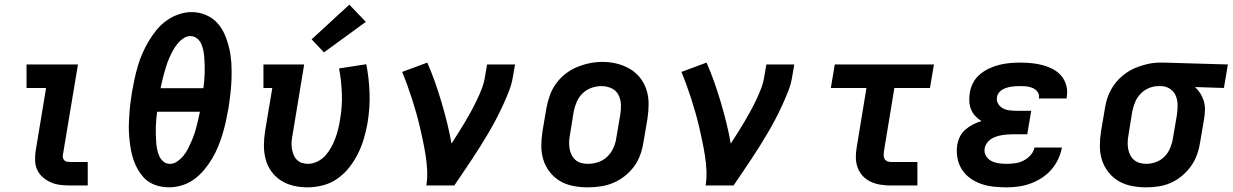

<svg xmlns="http://www.w3.org/2000/svg" viewBox="-20 -797 5296 825"><path d="M282 0Q261 0 239.5 -2.5Q218 -5 199.5 -13Q181 -21 165.5 -34Q150 -47 141 -65Q132 -83 131 -104.5Q130 -126 133 -147L178 -419H94V-520H315L250 -130Q249 -124 251 -117.5Q253 -111 257.5 -107Q262 -103 268.5 -102Q275 -101 282 -101H357V0Z M706 8Q685 8 664 3Q643 -2 625.5 -12Q608 -22 595 -37Q582 -52 572 -69.5Q562 -87 555 -106.5Q548 -126 544 -146Q540 -166 537.5 -187Q535 -208 534 -229Q533 -250 534 -272Q535 -294 536.5 -315.5Q538 -337 541 -358.5Q544 -380 547 -401Q552 -429 558 -457Q564 -485 572 -512.5Q580 -540 591.5 -566.5Q603 -593 618 -618.5Q633 -644 652 -667.5Q671 -691 695.5 -708.5Q720 -726 748 -735.5Q776 -745 804 -745Q836 -745 865 -732.5Q894 -720 914 -698Q934 -676 946 -647.5Q958 -619 965 -589Q972 -559 974 -527Q976 -495 975 -462.5Q974 -430 970.5 -398Q967 -366 962 -334Q957 -306 951 -278Q945 -250 937 -223Q929 -196 918 -169Q907 -142 892 -116.5Q877 -91 857.5 -67.5Q838 -44 814 -26.5Q790 -9 761.5 -0.5Q733 8 706 8ZM670 -418H854Q856 -434 857.5 -450.5Q859 -467 859.5 -483Q860 -499 859.5 -515Q859 -531 858 -547Q857 -563 854 -578.5Q851 -594 845 -608Q839 -622 826.5 -632Q814 -642 798 -642Q782 -642 767 -631.5Q752 -621 741 -607Q730 -593 722 -578Q714 -563 707 -547Q700 -531 695 -515Q690 -499 685.5 -483Q681 -467 677 -450.5Q673 -434 670 -418ZM710 -93Q727 -93 742 -103.5Q757 -114 768 -127.5Q779 -141 787 -156.5Q795 -172 802 -188Q809 -204 814.5 -220Q820 -236 824 -252Q828 -268 832 -284.5Q836 -301 839 -317H655Q653 -301 651.5 -284.5Q650 -268 649.5 -252Q649 -236 649.5 -220Q650 -204 651 -188Q652 -172 655 -156.5Q658 -141 664 -127Q670 -113 682 -103Q694 -93 710 -93Z M1301 8Q1270 8 1240.5 1Q1211 -6 1187 -21.5Q1163 -37 1146 -60.5Q1129 -84 1121.5 -112.5Q1114 -141 1114 -171.5Q1114 -202 1119 -233L1150 -419H1112V-520H1287L1237 -217Q1234 -202 1233 -188Q1232 -174 1234 -160.5Q1236 -147 1240.5 -134.5Q1245 -122 1254 -112Q1263 -102 1276 -97.5Q1289 -93 1303 -93Q1323 -93 1343 -102.5Q1363 -112 1377.5 -128Q1392 -144 1402.5 -163Q1413 -182 1420.5 -202Q1428 -222 1433 -242Q1438 -262 1441 -282Q1451 -339 1449 -394Q1447 -449 1437 -503L1554 -521Q1566 -459 1568 -395.5Q1570 -332 1559 -267Q1553 -234 1543.5 -201.5Q1534 -169 1518.5 -137.5Q1503 -106 1481 -78Q1459 -50 1430 -29.5Q1401 -9 1367 -0.5Q1333 8 1301 8ZM1372 -572 1319 -628 1481 -777 1552 -703Z M1812 0Q1817 -32 1815.5 -64.5Q1814 -97 1809 -128.5Q1804 -160 1797.5 -191Q1791 -222 1784 -252Q1777 -282 1768.5 -312Q1760 -342 1750.5 -371.5Q1741 -401 1730.5 -430Q1720 -459 1708 -488L1816 -528Q1834 -487 1849 -444.5Q1864 -402 1877 -358Q1890 -314 1901 -270Q1912 -226 1920 -180Q1935 -203 1949.5 -226Q1964 -249 1978 -272.5Q1992 -296 2005 -320Q2018 -344 2029.5 -368Q2041 -392 2050.5 -417Q2060 -442 2064 -468L2073 -520H2193L2184 -468Q2179 -436 2167 -405.5Q2155 -375 2141 -344.5Q2127 -314 2111.5 -284.5Q2096 -255 2079 -226Q2062 -197 2044 -168.5Q2026 -140 2007.5 -112Q1989 -84 1970 -56Q1951 -28 1932 0Z M2505 8Q2474 8 2443 2Q2412 -4 2386.5 -19Q2361 -34 2342.5 -57.5Q2324 -81 2315 -109.5Q2306 -138 2306 -169.5Q2306 -201 2311 -233L2328 -333Q2333 -360 2342.5 -387Q2352 -414 2369 -437.5Q2386 -461 2409.5 -479.5Q2433 -498 2460 -509Q2487 -520 2514 -525.5Q2541 -531 2569 -531Q2601 -531 2631 -523.5Q2661 -516 2686.5 -501Q2712 -486 2730.5 -462.5Q2749 -439 2758 -410.5Q2767 -382 2767 -350.5Q2767 -319 2762 -287L2745 -187Q2741 -160 2731.5 -133Q2722 -106 2705 -82.5Q2688 -59 2664.5 -40.5Q2641 -22 2614.5 -11Q2588 0 2560 4Q2532 8 2505 8ZM2507 -93Q2529 -93 2551 -100.5Q2573 -108 2589.5 -124Q2606 -140 2615.5 -161Q2625 -182 2628 -203L2645 -303Q2649 -326 2648 -348.5Q2647 -371 2637 -390Q2627 -409 2607 -418Q2587 -427 2564 -427Q2543 -427 2521.5 -419.5Q2500 -412 2483.5 -396Q2467 -380 2458 -359Q2449 -338 2445 -317L2429 -217Q2426 -202 2425.5 -187Q2425 -172 2427.5 -157.5Q2430 -143 2436.5 -130.5Q2443 -118 2453.5 -109Q2464 -100 2478 -96.5Q2492 -93 2507 -93Z M3012 0Q3017 -32 3015.5 -64.5Q3014 -97 3009 -128.5Q3004 -160 2997.5 -191Q2991 -222 2984 -252Q2977 -282 2968.5 -312Q2960 -342 2950.5 -371.5Q2941 -401 2930.5 -430Q2920 -459 2908 -488L3016 -528Q3034 -487 3049 -444.5Q3064 -402 3077 -358Q3090 -314 3101 -270Q3112 -226 3120 -180Q3135 -203 3149.5 -226Q3164 -249 3178 -272.5Q3192 -296 3205 -320Q3218 -344 3229.5 -368Q3241 -392 3250.5 -417Q3260 -442 3264 -468L3273 -520H3393L3384 -468Q3379 -436 3367 -405.5Q3355 -375 3341 -344.5Q3327 -314 3311.5 -284.5Q3296 -255 3279 -226Q3262 -197 3244 -168.5Q3226 -140 3207.5 -112Q3189 -84 3170 -56Q3151 -28 3132 0Z M3807 0Q3785 0 3763 -3.5Q3741 -7 3721.5 -16Q3702 -25 3687.5 -40.5Q3673 -56 3665.5 -76Q3658 -96 3657.5 -118.5Q3657 -141 3661 -163L3703 -419H3550L3567 -520H3993L3976 -419H3823L3778 -146Q3777 -138 3777 -130Q3777 -122 3780.5 -115Q3784 -108 3791.5 -104.5Q3799 -101 3807 -101H3922V0Z M4305 8Q4277 8 4249 5Q4221 2 4195.5 -7Q4170 -16 4148.5 -31.5Q4127 -47 4113 -69Q4099 -91 4094 -118.5Q4089 -146 4093 -173Q4096 -192 4104.5 -209.5Q4113 -227 4128 -240Q4143 -253 4160.5 -262Q4178 -271 4197 -277Q4182 -286 4170.5 -298.5Q4159 -311 4152.5 -327Q4146 -343 4145 -361Q4144 -379 4147 -397Q4150 -419 4161 -440.5Q4172 -462 4190.5 -477.5Q4209 -493 4230.5 -503Q4252 -513 4274.5 -518.5Q4297 -524 4319.5 -526Q4342 -528 4364 -528Q4389 -528 4413.5 -525.5Q4438 -523 4460.5 -517Q4483 -511 4504 -500Q4525 -489 4540 -471.5Q4555 -454 4561.5 -430.5Q4568 -407 4564 -383Q4564 -381 4563.5 -379Q4563 -377 4563 -374H4444Q4444 -375 4444 -376Q4444 -377 4444 -377Q4446 -386 4442.5 -394.5Q4439 -403 4432.5 -409Q4426 -415 4418 -418.5Q4410 -422 4401 -424Q4392 -426 4382.5 -426.5Q4373 -427 4364 -427Q4354 -427 4344.5 -426.5Q4335 -426 4325 -424.5Q4315 -423 4305.5 -420Q4296 -417 4287 -412Q4278 -407 4271.5 -398Q4265 -389 4264 -380Q4261 -365 4268.5 -352Q4276 -339 4288.5 -332Q4301 -325 4316.5 -323Q4332 -321 4347 -321H4411L4394 -220H4330Q4318 -220 4306.5 -219Q4295 -218 4283.5 -216Q4272 -214 4260 -210Q4248 -206 4237.5 -199Q4227 -192 4220 -181.5Q4213 -171 4211 -159Q4208 -142 4216.5 -127.5Q4225 -113 4239.5 -105.5Q4254 -98 4271 -95.5Q4288 -93 4305 -93Q4323 -93 4341.5 -95.5Q4360 -98 4377 -106.5Q4394 -115 4407.5 -129.5Q4421 -144 4425 -163H4543Q4538 -137 4526.5 -112.5Q4515 -88 4497 -67.5Q4479 -47 4455.5 -32Q4432 -17 4407 -8Q4382 1 4356 4.5Q4330 8 4305 8Z M4904 8Q4873 8 4842.5 2Q4812 -4 4786.5 -19Q4761 -34 4742.5 -57.5Q4724 -81 4715 -109.5Q4706 -138 4706 -170Q4706 -202 4711 -233L4728 -333Q4732 -360 4742 -386Q4752 -412 4769 -435Q4786 -458 4809 -476Q4832 -494 4858 -505Q4884 -516 4911 -522Q4938 -528 4964 -528Q4969 -528 4973 -528Q4977 -528 4981 -528L5256 -520L5239 -419L5115 -423Q5128 -411 5137.5 -396Q5147 -381 5152.5 -363Q5158 -345 5157.5 -325.5Q5157 -306 5154 -287L5137 -187Q5133 -160 5124 -134Q5115 -108 5098.5 -84.5Q5082 -61 5059.5 -42Q5037 -23 5011 -11.5Q4985 0 4958 4Q4931 8 4904 8ZM4906 -93Q4927 -93 4948 -101Q4969 -109 4984.5 -125Q5000 -141 5008.5 -162Q5017 -183 5020 -203L5037 -303Q5040 -324 5040 -345Q5040 -366 5032.5 -384.5Q5025 -403 5008.5 -414.5Q4992 -426 4971 -427H4964Q4963 -427 4961 -427Q4959 -427 4958 -427Q4937 -427 4916.5 -418.5Q4896 -410 4880.5 -393.5Q4865 -377 4857 -357Q4849 -337 4845 -317L4829 -217Q4826 -202 4825.5 -187Q4825 -172 4827.5 -158Q4830 -144 4836 -131.5Q4842 -119 4852.5 -110Q4863 -101 4877 -97Q4891 -93 4906 -93Z"/></svg>

Font: Iosevka Etoile Oblique
Style: Bold
Weight: 700
Italic angle: -9°
Designer: Belleve Invis
Foundry: Belleve Invis
Version: Version 15.5.2; ttfautohint (v1.8.4)